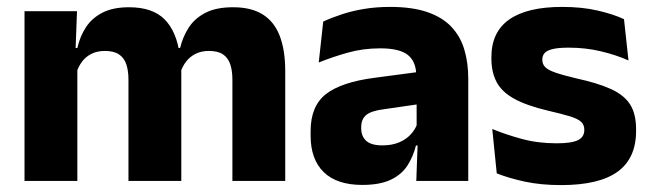

<svg xmlns="http://www.w3.org/2000/svg" viewBox="-20 -524 1884 556"><path d="M653 0V-293Q653 -319 646.8 -337.8Q640.5 -356.5 625.8 -366.5Q611 -376.5 585 -376.5Q563 -376.5 546.5 -368.2Q530 -360 519 -345.8Q508 -331.5 502.5 -313.5L488 -385H501.5Q509.5 -418 527 -444.8Q544.5 -471.5 575.5 -487.2Q606.5 -503 655 -503Q707.5 -503 740.8 -482.2Q774 -461.5 790 -420.2Q806 -379 806 -317.5V0ZM51 0V-491.5H203L198 -359L204 -354V0ZM352 0V-293Q352 -319 345.8 -337.8Q339.5 -356.5 324.5 -366.5Q309.5 -376.5 284 -376.5Q261.5 -376.5 245 -368.2Q228.5 -360 217.8 -345.8Q207 -331.5 201.5 -313.5L178 -385H204Q211.5 -418.5 228.8 -445Q246 -471.5 276.5 -487.2Q307 -503 353.5 -503Q422 -503 456.8 -467.8Q491.5 -432.5 500.5 -365.5Q502 -355.5 503.5 -341Q505 -326.5 505 -315V0Z M1185.5 0 1190 -123 1186.5 -130.5V-284L1185.5 -304Q1185.5 -345 1161.5 -364.5Q1137.5 -384 1081 -384Q1031.5 -384 987 -371.5Q942.5 -359 903 -343L916 -461.5Q939.5 -472.5 968.8 -482.2Q998 -492 1033.5 -498Q1069 -504 1109.5 -504Q1174 -504 1217.5 -489Q1261 -474 1287 -446.5Q1313 -419 1324.5 -380.8Q1336 -342.5 1336 -296.5V0ZM1029 11.5Q955.5 11.5 917.5 -25.5Q879.5 -62.5 879.5 -131V-144.5Q879.5 -217 924.2 -251.8Q969 -286.5 1066.5 -299L1198.5 -316.5L1207.5 -224.5L1090.5 -207.5Q1055 -203 1040.5 -191Q1026 -179 1026 -155.5V-152Q1026 -129.5 1040.5 -116.2Q1055 -103 1087 -103Q1115 -103 1135.2 -111.5Q1155.5 -120 1168.5 -133.8Q1181.5 -147.5 1188 -164.5L1209.5 -102.5H1184.5Q1176.5 -70.5 1159.8 -44.5Q1143 -18.5 1111.5 -3.5Q1080 11.5 1029 11.5Z M1604.5 12Q1546 12 1499 1.8Q1452 -8.5 1418.5 -22L1405.5 -150.5Q1444 -134.5 1490.8 -121.8Q1537.5 -109 1592 -109Q1635.5 -109 1653.8 -118.2Q1672 -127.5 1672 -147V-149Q1672 -162.5 1662.8 -171.2Q1653.5 -180 1630.8 -187Q1608 -194 1567 -203.5Q1505.5 -218 1469.5 -237.8Q1433.5 -257.5 1418.2 -286.2Q1403 -315 1403 -354.5V-358.5Q1403 -431.5 1455 -467.8Q1507 -504 1608 -504Q1665 -504 1710.5 -493.5Q1756 -483 1787 -468.5L1800 -349Q1764 -365 1719.8 -375.5Q1675.5 -386 1627 -386Q1597.5 -386 1580.8 -382Q1564 -378 1557.2 -370.5Q1550.5 -363 1550.5 -352V-350.5Q1550.5 -338.5 1558.5 -330Q1566.5 -321.5 1587.8 -314Q1609 -306.5 1649 -297Q1711 -283.5 1749 -266.2Q1787 -249 1804.5 -221.8Q1822 -194.5 1822 -149.5V-145Q1822 -65.5 1768.5 -26.8Q1715 12 1604.5 12Z"/></svg>

Font: Anek Odia
Style: Bold
Weight: 700
Designer: Yesha Goshar & Mahesh Sahu (Odia), Yesha Goshar (Latin)
Foundry: Ek Type
Version: Version 1.003